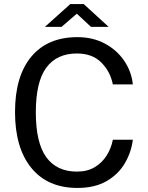

<svg xmlns="http://www.w3.org/2000/svg" viewBox="-20 -916 728 946"><path d="M361.5 -733Q437.5 -733 496.8 -701.2Q556 -669.5 592 -616.5Q628 -563.5 634.5 -500H536Q523.5 -563.5 479.2 -608Q435 -652.5 359 -652.5Q260 -652.5 208.2 -582.8Q156.5 -513 156.5 -363Q156.5 -212 208.2 -141.2Q260 -70.5 359 -70.5Q410 -70.5 446.5 -92.2Q483 -114 505.5 -149.8Q528 -185.5 536 -227.5H634.5Q627 -166 595.2 -111.8Q563.5 -57.5 505.5 -23.8Q447.5 10 361.5 10Q215 10 134.5 -88.5Q54 -187 54 -364Q54 -540.5 134.2 -636.8Q214.5 -733 361.5 -733ZM428.5 -783.5 358.5 -848.5 283 -783.5H201L326.5 -896H392.5L515.5 -783.5Z"/></svg>

Font: Public Sans
Style: Regular
Weight: 400
Designer: The Public Sans project authors (U.S. Web Design System). Libre Franklin designed by Pablo Impallari and Rodrigo Fuenzal
Version: Version 1.008; ttfautohint (v1.8.1) -l 8 -r 50 -G 200 -x 14 